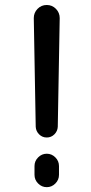

<svg xmlns="http://www.w3.org/2000/svg" viewBox="-20 -775 365 774"><path d="M116.2 -702.1Q116.2 -723.6 131.3 -739.3Q146.5 -754.9 168.5 -754.9Q190.4 -754.9 205.6 -739.3Q220.7 -723.6 220.7 -702.1L212.9 -263.7Q211.9 -246.1 199.2 -233.4Q186.5 -220.7 168.5 -220.7Q150.4 -220.7 137.7 -233.4Q125 -246.1 124 -263.7ZM119.1 -70.3V-105.5Q119.1 -126 133.8 -140.6Q148.4 -155.3 168.5 -155.3Q188.5 -155.3 203.1 -140.6Q217.8 -126 217.8 -105.5V-70.3Q217.8 -49.8 203.1 -35.2Q188.5 -20.5 168.5 -20.5Q148.4 -20.5 133.8 -35.2Q119.1 -49.8 119.1 -70.3Z"/></svg>

Font: Gen Jyuu Gothic Regular
Style: Regular
Weight: 400
Designer: [Source Han Sans]
Ryoko NISHIZUKA  (kana & ideographs); Paul D. Hunt (Latin, Greek & Cyrillic); Wenlong ZHANG  (bopomofo
Version: Version 1.002.20150607